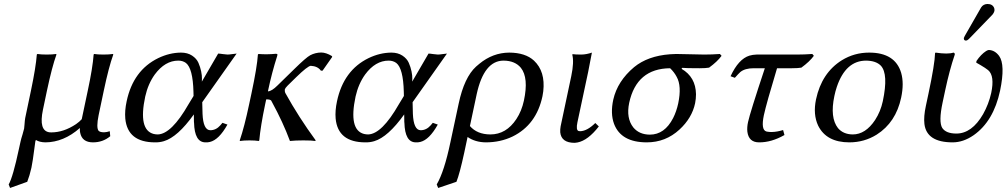

<svg xmlns="http://www.w3.org/2000/svg" viewBox="-20 -702 5033 960"><path d="M214.8 -249 194.8 -153.8Q172.4 -47.4 227.5 -40.5Q232.4 -40 236.3 -40Q298.3 -40 360.4 -81.5Q377.9 -93.8 388.7 -106L418.9 -249Q443.4 -363.3 448.2 -429.2L450.7 -432.1Q468.3 -429.2 497.1 -429.2Q525.9 -429.2 544.9 -432.1L546.4 -429.2Q523.9 -367.2 499 -249L473.1 -126Q460.4 -63.5 473.1 -47.9Q480.5 -40.5 501 -40.5Q513.7 -41 528.8 -45.9L531.2 -21Q494.6 9.8 444.8 9.8Q390.6 9.8 380.9 -38.1Q379.9 -43.5 379.4 -47.9Q378.9 -57.6 379.4 -62Q298.3 9.3 207 9.8Q177.7 9.3 159.7 -2L158.7 -0.5Q157.2 3.4 156.7 4.9Q155.3 12.2 151.9 40.5Q144 103 137.2 136.2Q128.4 175.8 116.2 207L30.3 237.8L23.4 220.2Q44.4 184.6 75.2 40Q78.1 25.4 82.5 6.8Q85.4 -7.3 92.8 -30.3Q98.6 -49.8 100.6 -59.1Q101.6 -64 102.5 -78.6Q104 -101.6 106 -111.8L134.8 -249Q159.2 -365.2 164.1 -429.2L167 -432.1Q184.6 -429.2 213.4 -429.2Q242.2 -429.2 260.7 -432.1L262.2 -429.2Q240.2 -368.2 214.8 -249Z M991.2 -190.9 992.7 -132.8Q996.1 -51.8 1031.2 -50.8Q1060.1 -50.8 1081.5 -75.2Q1086.9 -81.5 1092.3 -87.9L1117.2 -79.1Q1074.7 -2.9 1029.3 7.8Q1019 10.3 1007.3 9.8Q952.6 9.8 950.2 -88.9Q950.2 -90.3 949.7 -90.8L949.2 -129.9Q868.2 -16.6 799.3 3.9Q777.8 10.3 755.4 9.8Q617.7 9.8 606.4 -109.4Q603 -148.4 613.3 -195.8Q646 -350.6 771.5 -411.6Q827.6 -438.5 884.8 -439Q917.5 -439 940.2 -424.1Q962.9 -409.2 972.2 -387.9Q981.4 -366.7 985.8 -345.2Q990.2 -323.7 989.7 -309.1L989.3 -293.9L1070.8 -434.1Q1078.1 -434.1 1094.2 -431.6Q1110.4 -429.2 1117.7 -429.2Q1125.5 -429.2 1142.1 -431.6Q1157.2 -434.1 1163.1 -434.1ZM947.8 -222.2 947.3 -243.2Q944.3 -359.9 909.7 -387.2Q893.6 -398.9 871.6 -398.9Q805.2 -398.9 753.9 -329.6Q720.2 -282.7 706.1 -219.2Q670.4 -52.2 748.5 -32.2Q758.8 -29.8 769 -29.8Q837.4 -31.7 922.9 -181.2Z M1237.3 -234.9Q1265.6 -367.7 1269.5 -429.2L1272.5 -432.1Q1314.5 -428.7 1359.4 -433.1Q1366.7 -433.1 1367.2 -429.2Q1367.2 -426.3 1366.2 -422.9Q1338.9 -337.4 1320.8 -251L1319.8 -245.1Q1338.9 -246.1 1367.7 -274.9L1450.7 -356Q1510.3 -414.6 1531.2 -425.8Q1556.2 -439 1586.4 -439.5Q1610.8 -439 1639.2 -421.9L1641.1 -417.5L1592.8 -348.6H1584.5Q1568.8 -371.1 1533.7 -373Q1517.6 -371.1 1461.9 -316.9L1418 -273.9Q1406.7 -262.2 1404.3 -255.9Q1402.8 -245.6 1406.2 -237.8Q1474.1 -115.2 1558.6 0L1555.7 2.9Q1541 0 1496.6 0Q1456.5 0 1429.7 2.9Q1395 -90.8 1340.3 -190.9Q1338.4 -194.8 1335.9 -199.2Q1330.6 -205.1 1313.5 -205.1Q1311.5 -205.1 1311 -205.1L1305.7 -180.2Q1282.7 -70.8 1276.4 0L1273.9 2.9Q1256.3 0 1227.5 0Q1198.7 0 1179.7 2.9L1178.7 0Q1202.1 -68.4 1225.6 -180.2Z M2043 -190.9 2044.4 -132.8Q2047.9 -51.8 2083 -50.8Q2111.8 -50.8 2133.3 -75.2Q2138.7 -81.5 2144 -87.9L2168.9 -79.1Q2126.5 -2.9 2081.1 7.8Q2070.8 10.3 2059.1 9.8Q2004.4 9.8 2002 -88.9Q2002 -90.3 2001.5 -90.8L2001 -129.9Q1919.9 -16.6 1851.1 3.9Q1829.6 10.3 1807.1 9.8Q1669.4 9.8 1658.2 -109.4Q1654.8 -148.4 1665 -195.8Q1697.8 -350.6 1823.2 -411.6Q1879.4 -438.5 1936.5 -439Q1969.2 -439 1991.9 -424.1Q2014.6 -409.2 2023.9 -387.9Q2033.2 -366.7 2037.6 -345.2Q2042 -323.7 2041.5 -309.1L2041 -293.9L2122.6 -434.1Q2129.9 -434.1 2146 -431.6Q2162.1 -429.2 2169.4 -429.2Q2177.2 -429.2 2193.8 -431.6Q2209 -434.1 2214.8 -434.1ZM1999.5 -222.2 1999 -243.2Q1996.1 -359.9 1961.4 -387.2Q1945.3 -398.9 1923.3 -398.9Q1856.9 -398.9 1805.7 -329.6Q1772 -282.7 1757.8 -219.2Q1722.2 -52.2 1800.3 -32.2Q1810.5 -29.8 1820.8 -29.8Q1889.2 -31.7 1974.6 -181.2Z M2262.2 207 2170.9 237.8 2163.6 220.2Q2201.2 156.2 2231.9 9.8L2273.4 -184.1Q2301.3 -315.4 2360.4 -369.1Q2366.7 -375 2376.5 -382.8Q2443.8 -438.5 2526.4 -439Q2606.9 -438.5 2649.9 -398.9Q2707.5 -344.7 2696.3 -245.6Q2694.8 -232.9 2692.4 -221.2Q2662.1 -78.1 2543 -19.5Q2481.9 9.8 2409.2 9.8Q2356 9.3 2317.9 -17.1L2301.3 61Q2278.3 167 2262.2 207ZM2599.6 -199.2Q2624 -313 2584.5 -362.8Q2555.2 -398.4 2498 -398.9Q2399.9 -398.9 2363.3 -230.5Q2362.8 -228.5 2362.8 -228L2329.6 -71.8Q2365.2 -30.3 2431.6 -29.8Q2511.2 -29.8 2562 -106.9Q2588.4 -147 2599.6 -199.2Z M2836.4 -321.8Q2851.1 -392.1 2841.3 -429.2L2843.8 -431.2Q2855.5 -429.2 2887.2 -429.2Q2912.6 -429.7 2939.5 -439Q2939.5 -438 2920.9 -342.8L2867.2 -90.8Q2858.9 -51.3 2873 -46.9Q2877 -45.9 2880.9 -45.9Q2916 -46.9 2956.5 -86.9L2974.1 -69.8Q2919.9 0 2867.7 10.3Q2859.9 11.7 2853.5 12.2Q2786.6 12.2 2781.2 -40.5Q2780.3 -55.2 2783.2 -70.8Z M3525.4 -363.8Q3508.8 -360.8 3478 -360.8Q3409.2 -360.8 3391.1 -362.8L3387.7 -357.9Q3458.5 -316.9 3460 -231Q3460 -208.5 3455.6 -186Q3439.9 -111.8 3377.4 -54.2Q3308.1 9.8 3213.9 9.8Q3085.4 9.8 3050.3 -82.5Q3031.2 -134.3 3046.4 -204.1Q3067.4 -296.4 3150.4 -366.2Q3218.8 -422.4 3330.1 -430.7Q3345.7 -431.6 3360.8 -432.1Q3384.3 -432.1 3431.2 -430.7Q3478 -429.2 3501.5 -429.2Q3540.5 -429.2 3579.6 -432.1L3587.9 -422.9Q3566.4 -393.6 3525.4 -363.8ZM3229 -28.8Q3303.2 -28.8 3345.7 -111.8Q3362.3 -144.5 3371.1 -185.1Q3389.2 -272 3363.3 -317.9Q3351.1 -341.3 3330.6 -360.8Q3163.1 -359.4 3126 -188Q3109.9 -111.3 3146.5 -64.9Q3175.8 -29.3 3229 -28.8Z M3865.2 -360.8Q3812 -184.6 3799.3 -126Q3783.7 -51.8 3812.5 -44.4Q3814.5 -43.9 3814.9 -43.9Q3828.1 -41.5 3839.8 -42Q3865.2 -42.5 3895.5 -51.8L3902.3 -26.9Q3836.9 10.3 3775.4 9.8Q3723.6 9.8 3716.8 -43.5Q3714.4 -65.4 3720.2 -91.8Q3730 -137.7 3804.2 -360.8H3748.5Q3704.6 -360.8 3681.6 -341.8Q3671.4 -332.5 3654.3 -313L3632.8 -320.8Q3672.9 -407.2 3727.1 -423.8Q3744.1 -428.7 3762.7 -429.2H3963.4Q4002.4 -429.2 4041.5 -432.1L4049.3 -422.9Q4027.8 -393.6 3986.8 -363.8Q3970.2 -360.8 3939.5 -360.8Z M4060.1 -205.1Q4088.4 -337.9 4189.5 -400.9Q4251.5 -439 4325.7 -439Q4455.6 -439 4485.8 -337.9Q4501 -285.2 4485.8 -213.9Q4459.5 -89.8 4363.3 -28.8Q4301.3 9.8 4226.6 9.8Q4112.3 9.8 4070.8 -73.7Q4044.4 -129.9 4060.1 -205.1ZM4310.5 -398.9Q4208.5 -398.9 4164.1 -267.6Q4156.7 -245.6 4151.9 -222.2Q4128.9 -113.8 4169.9 -61.5Q4196.3 -30.3 4243.7 -29.8Q4307.6 -29.8 4355.5 -102.1Q4382.8 -144 4394 -195.8Q4422.9 -332 4384.3 -373.5Q4359.9 -398.4 4310.5 -398.9Z M4917.5 -682.1Q4943.4 -682.1 4951.2 -661.1Q4953.1 -653.8 4952.1 -647Q4949.2 -636.7 4942.4 -628.9L4824.2 -506.8Q4816.4 -499.5 4810.5 -499Q4799.8 -499 4799.3 -508.8Q4799.3 -510.7 4799.3 -512.2Q4800.8 -516.6 4803.7 -522L4885.7 -665Q4896.5 -681.6 4917.5 -682.1ZM4706.1 -251 4692.9 -189Q4672.4 -92.8 4691.4 -62Q4710.4 -34.2 4761.7 -34.2Q4839.4 -34.2 4895.5 -131.3Q4923.3 -180.7 4936 -236.8Q4954.1 -322.8 4920.9 -351.1Q4916 -355.5 4904.8 -362.8Q4881.3 -377.9 4861.3 -388.7Q4861.3 -389.2 4862.3 -397Q4884.8 -430.2 4910.6 -446.8Q4918.9 -451.7 4923.8 -452.1Q4954.1 -451.2 4975.6 -422.4Q5007.3 -378.4 4980.5 -249Q4947.8 -95.7 4848.1 -25.9Q4796.4 9.8 4743.2 9.8Q4613.3 9.8 4602.1 -82Q4597.7 -118.7 4609.4 -172.9L4622.6 -234.9Q4653.8 -381.8 4655.3 -436L4657.7 -439Q4719.7 -429.7 4747.1 -439Q4754.9 -437 4753.9 -429.2Q4727.5 -351.6 4706.1 -251Z"/></svg>

Font: Linux Biolinum Slanted O
Style: Slanted
Weight: 400
Designer: Philipp H. Poll
Foundry: Philipp H. Poll
Version: Version 1.0.4